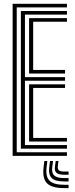

<svg xmlns="http://www.w3.org/2000/svg" viewBox="-20 -820 394 1010"><path d="M46.5 0V-800H332.2V-781H68V-19H332.2V0ZM133 -75.5V-376.5H322.2V-357.5H154.5V-94.5H332.2V-75.5ZM89.8 -37.8V-762.2H332.2V-743.2H111.2V-414.2H322.2V-395.2H111.2V-56.8H332.2V-37.8ZM133 -433V-724.5H332.2V-705.5H154.5V-452H322.2V-433ZM229 26.8 225 61Q219.2 109.5 240.8 130.8Q262.2 152 318 152H340.8V169.5H318Q252.8 169.5 227.6 144.4Q202.5 119.2 209.2 61L213.2 26.8ZM287.5 26.8 284.2 54.2Q282.5 69.5 290.1 76Q297.8 82.5 318 82.5H340.8V99.2H318Q288.2 99.2 276.9 88.9Q265.5 78.5 269.2 54.2L273.2 26.8ZM259 26.8 255 57.8Q250.5 89.5 265.1 103.1Q279.8 116.8 318 116.8H340.8V134.5H318Q270.2 134.5 252 116.6Q233.8 98.8 239.2 57.8L243.2 26.8Z"/></svg>

Font: Big Shoulders Inline Display Thin
Style: Bold
Weight: 700
Version: Version 2.002